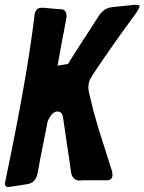

<svg xmlns="http://www.w3.org/2000/svg" viewBox="-64 -772 592 787"><path d="M47 -17 -24 -6H-27L-32 -5Q-44 -7 -44 -20V-22Q-43 -23 -42.5 -25Q-42 -27 -42 -30L-22 -127Q51 -486 77 -706Q80 -740 105 -740H116Q125 -739 144 -737.5Q163 -736 172 -735L186 -734Q209 -734 209 -703L202 -666Q201 -658 199 -648.5Q197 -639 197 -638Q195 -632 195 -630L172 -503L215 -510Q236 -545 277 -608L289 -626Q305 -652 339 -704Q361 -740 398 -743L484 -752H496Q508 -752 508 -747Q508 -739 494 -719L495 -720L471 -687Q395 -584 313 -461H314Q298 -440 298 -412Q298 -406 301 -392L319 -317Q339 -244 366 -162L395 -71Q397 -61 397 -55Q397 -33 373 -33H272L263 -32Q232 -32 227 -68L224 -89Q223 -100 219 -124L194 -293Q190 -315 171 -315Q159 -315 147 -302Q136 -287 131 -273Q129 -264 125 -241.5Q121 -219 118 -207Q118 -204 106 -146Q102 -126 100 -117Q99 -109 95.5 -90Q92 -71 90 -61Q82 -22 47 -17Z"/></svg>

Font: Bangerz Fix
Style: Regular
Weight: 400
Designer: vernon adams
Foundry: Vernon Adams
Version: Version 2.10;December 28, 2023;FontCreator 13.0.0.2683 64-bi